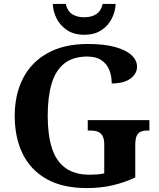

<svg xmlns="http://www.w3.org/2000/svg" viewBox="-20 -948 809 978"><path d="M423 10Q299 10 217.5 -36Q136 -82 95.5 -164.5Q55 -247 55 -358Q55 -466 97 -548.5Q139 -631 222.5 -677.5Q306 -724 428 -724Q511 -724 566.5 -708.5Q622 -693 650 -667Q678 -641 678 -608Q678 -573 645 -548Q612 -523 549 -523Q549 -564 535.5 -594.5Q522 -625 495 -642.5Q468 -660 425 -660Q352 -660 307.5 -624.5Q263 -589 243 -522Q223 -455 223 -358Q223 -262 244 -195Q265 -128 312.5 -93Q360 -58 438 -58Q457 -58 475.5 -59.5Q494 -61 511 -65V-212Q511 -239 503 -254.5Q495 -270 479.5 -276.5Q464 -283 440 -283H427V-336H741V-283H728Q708 -283 694.5 -276Q681 -269 675 -253Q669 -237 669 -208V-44Q611 -17 551 -3.5Q491 10 423 10ZM408.9 -771Q357 -771 321.5 -794.5Q286 -818 268 -854.5Q250 -891 249 -928H315Q323 -892 347.5 -876Q372 -860 409 -860Q446 -860 470.5 -876Q495 -892 503 -928H569Q568 -891 550 -854.5Q532 -818 497 -794.5Q462 -771 408.9 -771Z"/></svg>

Font: Noto Serif Kannada
Style: Regular
Weight: 400
Designer: Universal Thirst, Indian Type Foundry and the Monotype Design Team
Foundry: Monotype Imaging Inc.
Version: Version 2.003